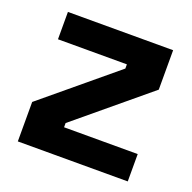

<svg xmlns="http://www.w3.org/2000/svg" viewBox="-96 -591 685 686"><g transform="rotate(20 247.0 -248.0)"><path d="M40 0V-150L312 -376V-392H50V-496H450V-346L178 -120V-104H458V0Z"/></g></svg>

Font: Space Grotesk Frontify
Style: Bold
Weight: 700
Designer: Florian Karsten
Version: Version 2.000